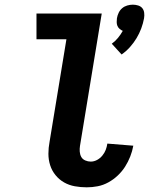

<svg xmlns="http://www.w3.org/2000/svg" viewBox="-20 -793 640 821"><path d="M500 -560 458 -606Q473 -617 484.5 -631Q496 -645 505 -661Q498 -664 491.5 -669.5Q485 -675 482 -682.5Q479 -690 479 -698.5Q479 -707 480 -715Q482 -727 487.5 -738.5Q493 -750 502.5 -758Q512 -766 524 -769.5Q536 -773 548 -773Q560 -773 571 -769.5Q582 -766 588.5 -758Q595 -750 596.5 -738.5Q598 -727 596 -715Q592 -693 584 -671.5Q576 -650 564 -630Q552 -610 536 -592Q520 -574 500 -560ZM351 8Q325 8 300 3.5Q275 -1 254 -13Q233 -25 217.5 -44Q202 -63 194.5 -86.5Q187 -110 187 -135.5Q187 -161 192 -187L264 -625H136V-735H415L322 -169Q320 -157 321 -144.5Q322 -132 327.5 -122Q333 -112 344.5 -107Q356 -102 368 -102Q382 -102 395 -109Q408 -116 417.5 -127.5Q427 -139 432 -152Q437 -165 439 -179L550 -170Q546 -147 537 -124Q528 -101 515 -80.5Q502 -60 483.5 -42.5Q465 -25 443 -13Q421 -1 397.5 3.5Q374 8 351 8Z"/></svg>

Font: Iosevka HT Extrabold Extended
Style: Italic
Weight: 800
Width: 7
Italic angle: -9°
Monospace: yes
Designer: Belleve Invis
Foundry: Belleve Invis
Version: Version 32.3.0; ttfautohint (v1.8.4)